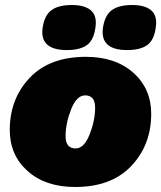

<svg xmlns="http://www.w3.org/2000/svg" viewBox="-20 -737 644 767"><path d="M247 -537Q139 -537 150 -624Q157 -675 185 -696Q213 -717 267 -717Q317 -717 342 -696.5Q367 -676 362 -633Q356 -578 328 -557.5Q300 -537 247 -537ZM488 -537Q380 -537 391 -624Q398 -675 426 -696Q454 -717 508 -717Q558 -717 583 -696.5Q608 -676 603 -633Q597 -578 569 -557.5Q541 -537 488 -537ZM280 10Q162 10 90.5 -53.5Q19 -117 19 -218Q19 -342 98.5 -426Q178 -510 323 -510Q441 -510 512.5 -446.5Q584 -383 584 -282Q584 -158 504.5 -74Q425 10 280 10ZM282 -144Q316 -144 338 -200Q360 -256 360 -307Q360 -356 320 -356Q286 -356 264 -300Q242 -244 242 -193Q242 -144 282 -144Z"/></svg>

Font: Elaine Sans Black
Style: Italic
Weight: 900
Italic angle: -13°
Designer: Wei Huang
Foundry: Wei Huang
Version: Version 2.001;December 24, 2019;FontCreator 12.0.0.2547 64-b